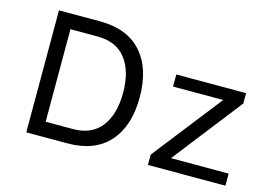

<svg xmlns="http://www.w3.org/2000/svg" viewBox="-92 -877 1485 1058"><g transform="rotate(15 650.0 -348.0)"><path d="M679 -348Q679 -184 597 -92Q515 0 360 0H125V-696H360Q515 -696 597 -604Q679 -512 679 -348ZM584 -348Q584 -471 529.5 -541.5Q475 -612 367 -612H213V-84H367Q475 -84 529.5 -154.5Q584 -225 584 -348ZM1261 -69V0H819V-59L1127 -453H841V-522H1239V-463L932 -69Z"/></g></svg>

Font: AmikoRegular
Style: Regular
Weight: 400
Designer: Pablo Impallari, Rodrigo Fuenzalida, Andres Torresi
Foundry: Impallari Type
Version: Version 1.000; ttfautohint (v1.3)